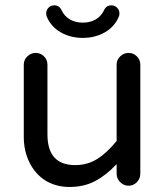

<svg xmlns="http://www.w3.org/2000/svg" viewBox="-20 -707 635 737"><path d="M160.2 -641.6Q157.2 -647.5 157.2 -655.3Q157.2 -668 166 -677.2Q174.8 -686.5 188.5 -686.5Q208 -686.5 216.8 -667Q227.5 -644.5 248.5 -632.3Q269.5 -620.1 297.9 -620.1Q326.2 -620.1 347.2 -632.3Q368.2 -644.5 378.9 -667Q387.7 -686.5 407.2 -686.5Q420.9 -686.5 429.7 -677.2Q438.5 -668 438.5 -655.3Q438.5 -647.5 435.5 -641.6Q418.9 -603.5 381.8 -582.5Q344.7 -561.5 297.9 -561.5Q251 -561.5 213.9 -582.5Q176.8 -603.5 160.2 -641.6ZM153.3 -14.6Q114.3 -40 92.8 -84Q71.3 -127.9 71.3 -181.6V-459Q71.3 -477.5 85 -490.7Q98.6 -503.9 117.2 -503.9Q135.7 -503.9 148.9 -490.7Q162.1 -477.5 162.1 -459V-191.4Q162.1 -73.2 268.6 -73.2Q315.4 -73.2 353 -96.7Q390.6 -120.1 427.7 -166V-459Q427.7 -477.5 441.4 -490.7Q455.1 -503.9 473.6 -503.9Q492.2 -503.9 505.4 -490.7Q518.6 -477.5 518.6 -459V-40Q518.6 -21.5 505.4 -7.8Q492.2 5.9 473.6 5.9Q455.1 5.9 441.4 -7.8Q427.7 -21.5 427.7 -40V-77.1Q387.7 -34.2 344.7 -11.7Q301.8 10.7 247.1 10.7Q194.3 10.7 153.3 -14.6Z"/></svg>

Font: KTXP_ComRound
Style: Medium
Weight: 500
Version: Version 1.01;May 16, 2022;FontCreator 13.0.0.2683 64-bit